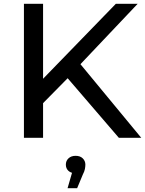

<svg xmlns="http://www.w3.org/2000/svg" viewBox="-20 -720 759 1003"><path d="M193 -169 188 -291 585 -700H699L392 -376L336 -314ZM105 0V-700H205V0ZM601 0 314 -334 381 -408 718 0ZM333 263 366 149 375 185Q351 185 337.5 172.5Q324 160 324 140Q324 120 338 107Q352 94 375 94Q399 94 412.5 107.5Q426 121 426 140Q426 150 423.5 163Q421 176 413 191L383 263Z"/></svg>

Font: MOST Montserrat Medium
Style: Regular
Weight: 500
Designer: Julieta Ulanovsky
Foundry: Julieta Ulanovsky
Version: Version 8.000;March 11, 2024;FontCreator 15.0.0.2926 64-bit